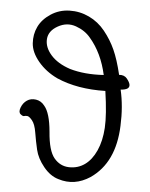

<svg xmlns="http://www.w3.org/2000/svg" viewBox="-52 -749 635 814"><g transform="rotate(-5 265.0 -342.5)"><path d="M491 -397Q510 -363 490 -354Q480 -350 461 -352Q465 -280 447 -199Q414 -45 302 6Q230 37 165 3Q132 -13 110 -52.5Q88 -92 86 -129Q84 -166 84.5 -202Q85 -238 75 -255.5Q65 -273 57 -275Q49 -277 43.5 -276Q38 -275 29.5 -285Q21 -295 32 -313.5Q43 -332 61 -340Q79 -348 100 -341Q121 -334 132 -313Q152 -280 145 -200Q137 -120 157 -85.5Q177 -51 214 -43.5Q251 -36 283.5 -51.5Q316 -67 341.5 -104.5Q367 -142 380 -196.5Q393 -251 396 -352Q278 -370 198 -423Q153 -455 128 -498.5Q103 -542 107 -580Q111 -618 132 -647.5Q153 -677 192 -694Q231 -711 274.5 -704.5Q318 -698 354 -672.5Q390 -647 412 -607Q434 -567 445 -524Q456 -481 460 -415Q482 -413 491 -397ZM395 -420Q391 -514 350 -583Q332 -615 296 -635.5Q260 -656 218.5 -641.5Q177 -627 168.5 -593Q160 -559 182.5 -522Q205 -485 255 -458Q314 -429 395 -420Z"/></g></svg>

Font: LXGW WenKai
Style: Regular
Weight: 400
Designer: LXGW / Fontworks Inc.
Foundry: LXGW / Fontworks Inc.
Version: Version 1.520; June 14, 2025